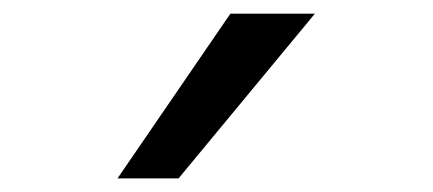

<svg xmlns="http://www.w3.org/2000/svg" viewBox="-20 -800 640 284"><path d="M445.8 -779.8 244.1 -536.1H153.8L320.8 -779.8Z"/></svg>

Font: CommitMono
Style: Regular
Weight: 400
Monospace: yes
Designer: Eigil Nikolajsen
Foundry: Eigil Nikolajsen
Version: Version 1.143